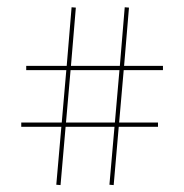

<svg xmlns="http://www.w3.org/2000/svg" viewBox="-20 -572 520 542"><path d="M150.9 -49.5 165.2 -214H303.2L288.9 -50.5L300.9 -49.5L315.2 -214H426V-226H316.3L329.2 -374H440V-386H330.3L344.1 -550.5L332.1 -551.5L318.3 -386H180.3L194.1 -550.5L182.1 -551.5L168.3 -386H54V-374H167.2L154.3 -226H40V-214H153.2L138.9 -50.5ZM317.2 -374 304.3 -226H166.3L179.2 -374Z"/></svg>

Font: SortefaxS02
Style: Medium
Weight: 500
Designer: gluk
Foundry: gluk
Version: Version 0.261